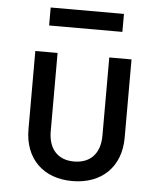

<svg xmlns="http://www.w3.org/2000/svg" viewBox="-54 -794 707 851"><g transform="rotate(5 300.0 -369.0)"><path d="M463 -668V-748H137V-668ZM299 10C429 10 514 -71 514 -202V-550H415V-202C415 -122 371 -77 299 -77C228 -77 185 -122 185 -202V-550H86V-202C86 -72 169 10 299 10Z"/></g></svg>

Font: Tekne LDO Medium
Style: Regular
Weight: 500
Monospace: yes
Designer: Alessio Laiso, Mario Rullo, Paolo Rosset
Foundry: Alessio Laiso
Version: Version 1.000;hotconv 1.0.109;makeotfexe 2.5.65596